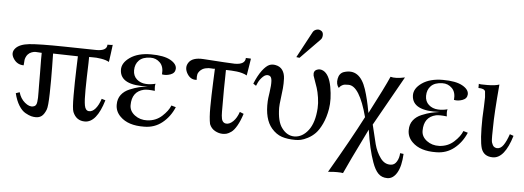

<svg xmlns="http://www.w3.org/2000/svg" viewBox="-57 -923 3595 1316"><g transform="rotate(5 1740.0 -265.5)"><path d="M689 -525Q688 -517 686.5 -504.5Q685 -492 681.5 -466Q678 -440 675.5 -422.5Q673 -405 673 -406Q652 -418 617.5 -423.5Q583 -429 559 -428H535Q536 -427 534.5 -387.5Q533 -348 531.5 -291Q530 -234 530 -204Q529 -128 535.5 -94Q542 -60 565 -58Q589 -56 610.5 -81Q632 -106 646 -150L672 -142Q625 15 544 15Q485 15 461 -43Q452 -65 452 -156Q452 -247 455 -334.5Q458 -422 458 -426L287 -430Q287 -427 288.5 -338Q290 -249 288 -157Q286 -65 277 -43Q264 -11 247.5 2Q231 15 207 15Q191 15 175 11Q159 7 134.5 -6.5Q110 -20 89 -53.5Q68 -87 56 -137L82 -146Q94 -103 125 -77Q156 -51 182 -57Q193 -59 199.5 -66.5Q206 -74 208 -90Q210 -106 210.5 -119Q211 -132 210.5 -158.5Q210 -185 210 -200Q210 -230 209.5 -291.5Q209 -353 208.5 -385Q208 -417 209 -428Q206 -428 192.5 -429Q179 -430 167.5 -430.5Q156 -431 140.5 -425.5Q125 -420 114 -408Q106 -399 101.5 -388Q97 -377 96 -369.5Q95 -362 94.5 -349.5Q94 -337 93 -332Q49 -332 24 -369Q-4 -410 26 -443Q53 -473 119 -480Q188 -487 359 -484Q527 -480 581 -480Q653 -480 653 -523Q689 -523 689 -525Z M1157 -137Q1129 -70 1076 -27.5Q1023 15 952 15Q842 17 787 -38Q751 -73 752 -121Q752 -160 773 -187.5Q794 -215 830.5 -230Q867 -245 892.5 -251Q918 -257 953 -262Q764 -252 760 -358Q758 -407 812.5 -445Q867 -483 956 -483Q1045 -483 1090.5 -457.5Q1136 -432 1134 -398Q1132 -369 1101 -358Q1070 -347 1043 -353V-352L1042 -353H1043Q1048 -406 1020.5 -433.5Q993 -461 954 -460Q902 -459 876 -432.5Q850 -406 850 -364Q850 -326 875.5 -303Q901 -280 939 -278Q970 -276 1005 -285Q999 -271 1004 -236Q954 -242 929 -237Q847 -218 847 -124Q847 -83 883.5 -55.5Q920 -28 970 -30Q1029 -33 1070.5 -71Q1112 -109 1126 -146Z M1641 -513Q1640 -506 1638 -493.5Q1636 -481 1632 -455.5Q1628 -430 1625 -413L1622 -396Q1609 -404 1589.5 -409.5Q1570 -415 1551 -417Q1532 -419 1515 -420Q1498 -421 1487 -421H1477Q1477 -420 1476.5 -378.5Q1476 -337 1475 -288Q1474 -239 1475 -198Q1475 -180 1475 -163.5Q1475 -147 1475 -133Q1475 -119 1476 -107.5Q1477 -96 1479 -86.5Q1481 -77 1485 -70.5Q1489 -64 1495 -60Q1501 -56 1510 -55Q1534 -53 1558.5 -77Q1583 -101 1597 -143L1624 -132Q1608 -82 1589 -49Q1570 -16 1551.5 -3Q1533 10 1520 13.5Q1507 17 1493 17Q1466 17 1439.5 2.5Q1413 -12 1401 -42Q1392 -83 1392.5 -159Q1393 -235 1397 -328.5Q1401 -422 1401 -423Q1391 -421 1375.5 -423Q1360 -425 1338.5 -420.5Q1317 -416 1305 -404V-405Q1288 -389 1284.5 -374.5Q1281 -360 1283 -336Q1242 -332 1218 -371Q1193 -412 1215 -447Q1240 -487 1317 -482Q1493 -470 1533 -469Q1605 -469 1606 -515Q1607 -515 1616 -514.5Q1625 -514 1633 -514Z M2109 -742Q2119 -732 2117.5 -713Q2116 -694 2105 -684L1972 -548L1950 -551L2047 -732Q2055 -746 2073.5 -751Q2092 -756 2109 -742ZM2204 -217Q2194 -158 2173 -113.5Q2152 -69 2129 -45.5Q2106 -22 2078 -7.5Q2050 7 2030.5 11Q2011 15 1993 15Q1938 15 1899 2Q1860 -11 1828 -48Q1775 -110 1781 -233Q1781 -245 1788.5 -295Q1796 -345 1794 -374.5Q1792 -404 1775 -409Q1754 -416 1733.5 -396.5Q1713 -377 1702 -354L1692 -331L1672 -344Q1694 -399 1722 -437Q1749 -472 1771 -481Q1791 -489 1814 -484Q1845 -478 1861 -455Q1877 -432 1878.5 -397.5Q1880 -363 1877 -330Q1874 -297 1868.5 -256.5Q1863 -216 1863 -195Q1864 -101 1896 -58Q1932 -8 1984 -8Q2039 -9 2079.5 -62Q2120 -115 2126 -215Q2128 -249 2122 -288Q2116 -327 2107.5 -353Q2099 -379 2089.5 -404.5Q2080 -430 2079 -435Q2073 -467 2098 -477Q2118 -486 2141 -475Q2184 -453 2199.5 -368Q2215 -283 2204 -217Z M2740 46Q2736 131 2709.5 176Q2683 221 2643 221Q2605 221 2581 197Q2557 173 2539 122Q2507 34 2488 -99Q2365 151 2338 213Q2323 210 2297.5 210Q2272 210 2253 212L2235 213Q2374 -25 2455 -182Q2399 -393 2323 -393Q2306 -393 2297.5 -392Q2289 -391 2278 -385Q2267 -379 2258 -366Q2238 -390 2245 -428Q2252 -466 2283 -477Q2391 -512 2437 -373Q2448 -340 2457.5 -300Q2467 -260 2471 -236L2476 -212V-213Q2574 -401 2605 -473Q2638 -463 2704 -477Q2675 -425 2512 -136Q2534 -43 2544 -4Q2558 49 2587.5 89.5Q2617 130 2660 127Q2685 126 2700 100.5Q2715 75 2716 43Z M3166 -137Q3138 -70 3085 -27.5Q3032 15 2961 15Q2851 17 2796 -38Q2760 -73 2761 -121Q2761 -160 2782 -187.5Q2803 -215 2839.5 -230Q2876 -245 2901.5 -251Q2927 -257 2962 -262Q2773 -252 2769 -358Q2767 -407 2821.5 -445Q2876 -483 2965 -483Q3054 -483 3099.5 -457.5Q3145 -432 3143 -398Q3141 -369 3110 -358Q3079 -347 3052 -353V-352L3051 -353H3052Q3057 -406 3029.5 -433.5Q3002 -461 2963 -460Q2911 -459 2885 -432.5Q2859 -406 2859 -364Q2859 -326 2884.5 -303Q2910 -280 2948 -278Q2979 -276 3014 -285Q3008 -271 3013 -236Q2963 -242 2938 -237Q2856 -218 2856 -124Q2856 -83 2892.5 -55.5Q2929 -28 2979 -30Q3038 -33 3079.5 -71Q3121 -109 3135 -146Z M3480 -143Q3432 16 3351 16Q3289 16 3271 -38Q3254 -93 3257 -247Q3258 -266 3260.5 -322Q3263 -378 3262.5 -390Q3262 -402 3259 -430Q3252 -449 3212 -449V-478Q3217 -474 3271.5 -474.5Q3326 -475 3353 -485Q3335 -278 3335 -192Q3335 -181 3334.5 -162Q3334 -143 3334 -132.5Q3334 -122 3334.5 -107Q3335 -92 3337.5 -84Q3340 -76 3344.5 -67.5Q3349 -59 3356.5 -54.5Q3364 -50 3374 -49Q3399 -48 3418 -75Q3437 -102 3454 -152Z"/></g></svg>

Font: GFS Artemisia
Style: Regular
Weight: 400
Designer: Takis Katsoulidis and George D. Matthiopoulos
Foundry: Takis Katsoulidis and George D. Matthiopoulos
Version: Version 1.0